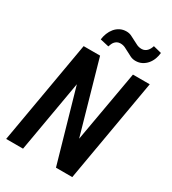

<svg xmlns="http://www.w3.org/2000/svg" viewBox="-218 -1033 1026 1146"><g transform="rotate(30 295.0 -460.0)"><path d="M554.2 -906.2Q552.2 -884.3 544.2 -863Q536.1 -841.8 522.2 -825.4Q508.3 -809.1 489 -799.1Q469.7 -789.1 445.3 -789.1Q426.8 -789.1 410.9 -796.4Q395 -803.7 379.9 -812.5Q364.7 -821.3 349.1 -828.4Q333.5 -835.4 315.4 -835Q304.2 -834.5 295.4 -830.1Q286.6 -825.7 280.3 -818.6Q273.9 -811.5 269.8 -802.2Q265.6 -793 262.7 -783.2L202.6 -796.9Q205.1 -818.8 213.4 -840.1Q221.7 -861.3 235.6 -878.2Q249.5 -895 269 -905Q288.6 -915 313 -915Q331.1 -915 346.9 -907.7Q362.8 -900.4 378.2 -891.6Q393.6 -882.8 409.4 -875.7Q425.3 -868.7 443.4 -869.1Q454.6 -869.6 463.4 -874Q472.2 -878.4 478.8 -885.5Q485.4 -892.6 490 -901.6Q494.6 -910.6 497.6 -920.4ZM466.3 0H354L212.9 -493.7L127 0H10.7L134.3 -710.9H247.6L387.2 -218.8L474.1 -710.9H589.8Z"/></g></svg>

Font: TypoPRO Roboto Mono
Style: Italic
Weight: 500
Designer: Google
Version: Version 2.000986; 2015; ttfautohint (v1.3)